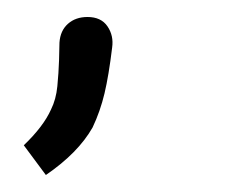

<svg xmlns="http://www.w3.org/2000/svg" viewBox="-20 -105 275 226"><path d="M40 24Q46 12 47.5 -3.5Q49 -19 49.5 -34Q50 -49 50 -55Q51 -69 60 -77Q69 -85 83 -85Q99 -85 106.5 -74Q114 -63 112 -49Q108 -16 103 5Q98 26 89 45Q72 75 34 101L8 66Q31 44 40 24Z"/></svg>

Font: Bellota Text
Style: Italic
Weight: 400
Italic angle: -7.5°
Designer: Kemie Guaida
Foundry: Kemie Guaida
Version: Version 4.001